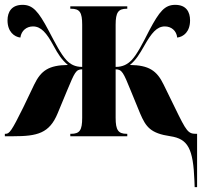

<svg xmlns="http://www.w3.org/2000/svg" viewBox="-24 -562 844 792"><path d="M779 210H789V-10H786C752 -10 746 -18 697 -119L651 -213C623 -271 590 -293 512 -294C538 -316 551 -338 571 -373C601 -426 623 -453 656 -453C682 -453 704 -436 707 -407C733 -410 760 -431 760 -478C760 -513 744 -542 699 -542C656 -542 634 -516 592 -437C563 -380 542 -339 519 -314C502 -297 483 -286 453 -286V-460C453 -511 464 -526 499 -526H501V-536H266V-526H269C305 -526 315 -511 315 -460V-286C285 -286 266 -297 250 -314C227 -339 206 -380 176 -437C134 -516 111 -542 69 -542C24 -542 7 -513 7 -478C7 -431 35 -410 60 -407C64 -436 86 -453 112 -453C145 -453 168 -427 197 -373C216 -338 230 -316 256 -294C177 -293 145 -271 117 -213L72 -119C24 -22 15 -10 -1 -10H-4V0H31C130 0 180 -12 214 -95L253 -189C284 -263 289 -276 315 -276V-76C315 -25 305 -10 269 -10H266V0H501V-10H499C464 -10 453 -25 453 -76V-276C479 -276 485 -263 515 -189L554 -94C578 -38 597 -12 679 0C752 11 773 52 778 184Z"/></svg>

Font: Noto Serif Display Condensed Extra
Style: Regular
Weight: 800
Width: 3
Designer: Monotype Design Team
Foundry: Monotype Imaging Inc.
Version: Version 1.900